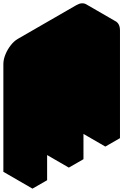

<svg xmlns="http://www.w3.org/2000/svg" viewBox="-63 -1071 776 1141"><path d="M217 -740 563 -940Q597 -960 623.5 -945Q650 -930 650 -890V-250L563 -200V-840L433 -765V-125L346 -75V-715L217 -640V0L130 50V-590Q130 -617 142 -646.5Q154 -676 174 -701.5Q194 -727 217 -740ZM563 -840V-200L390 -300V-940ZM346 -715V-75L173 -175V-815ZM623 -945Q597 -960 563 -940L217 -740Q194 -727 174 -701.5Q154 -676 142 -646.5Q130 -617 130 -590V50L-43 -50V-690Q-43 -717 -31.1 -746.5Q-19.3 -776 0.5 -801.5Q20.3 -827 43 -840L390 -1040Q424.4 -1060 450 -1045Z"/></svg>

Font: Nabla Normal
Style: Regular
Weight: 400
Designer: Arthur Reinders Folmer
Version: Version 1.000